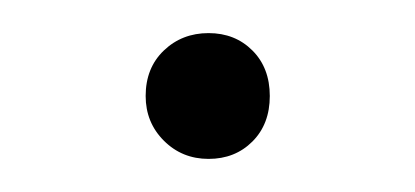

<svg xmlns="http://www.w3.org/2000/svg" viewBox="-20 -93 251 116"><path d="M68 -35Q68 -52 79 -62.5Q90 -73 106 -73Q122 -73 132.5 -62.5Q143 -52 143 -35Q143 -18 132.5 -7.5Q122 3 106 3Q90 3 79 -8Q68 -19 68 -35Z"/></svg>

Font: SN Pro Thin
Style: Regular
Weight: 200
Designer: Tobias Whetton
Foundry: Supernotes
Version: Version 1.003;Glyphs 3.3 (3324)